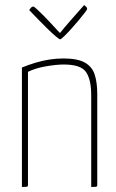

<svg xmlns="http://www.w3.org/2000/svg" viewBox="-20 -742 462 762"><path d="M67 0V-474Q94 -485 120.5 -493Q147 -501 175 -505.5Q203 -510 232 -510Q288 -510 317 -493.5Q346 -477 356 -445.5Q366 -414 366 -368V-10Q366 -5 365 -3Q364 -1 359 -0.5Q354 0 342 0V-364Q342 -426 321.5 -456Q301 -486 233 -486Q205 -486 163.5 -479Q122 -472 91 -457V-10Q91 -5 90 -3Q89 -1 84 -0.5Q79 0 67 0ZM219 -586Q215 -586 201.5 -597.5Q188 -609 170 -626.5Q152 -644 135 -661.5Q118 -679 107 -690.5Q96 -702 96 -702Q96 -702 101 -709Q106 -716 113 -716Q115 -716 126.5 -705.5Q138 -695 153.5 -679.5Q169 -664 183.5 -648Q198 -632 208 -621.5Q218 -611 218 -611Q239 -637 261.5 -662.5Q284 -688 299 -705Q314 -722 314 -722Q319 -718 322.5 -714.5Q326 -711 326 -706Q326 -704 316 -691Q306 -678 291.5 -660.5Q277 -643 261.5 -626Q246 -609 234 -597.5Q222 -586 219 -586Z"/></svg>

Font: Yanone Kaffeesatz ExtraLight
Style: Regular
Weight: 200
Designer: Yanone (Cyrillic: Daniel Pouzeot, Huerta Tipografica, and Cyreal)
Foundry: Yanone
Version: Version 2.003